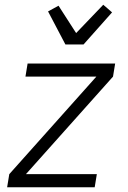

<svg xmlns="http://www.w3.org/2000/svg" viewBox="-20 -787 540 807"><path d="M10 0 19 -55 385 -465H87L96 -520H464L455 -465L89 -55H387L378 0ZM255 -600 182 -739 226 -763 300 -648 414 -767 451 -735 331 -600Z"/></svg>

Font: Iosevka Light
Style: Italic
Weight: 300
Italic angle: -9°
Monospace: yes
Designer: Belleve Invis
Foundry: Belleve Invis
Version: Version 32.5.0; ttfautohint (v1.8.4)